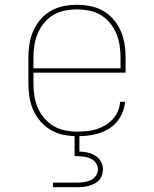

<svg xmlns="http://www.w3.org/2000/svg" viewBox="-20 -558 640 798"><path d="M301 8Q273 8 245 2.5Q217 -3 192.5 -17Q168 -31 149 -52.5Q130 -74 118.5 -100Q107 -126 102.5 -154Q98 -182 98 -210V-320Q98 -348 102.5 -376Q107 -404 118.5 -430Q130 -456 148.5 -477.5Q167 -499 191.5 -513Q216 -527 244 -532.5Q272 -538 300 -538Q328 -538 356 -532.5Q384 -527 408.5 -513Q433 -499 451.5 -477.5Q470 -456 481.5 -430Q493 -404 497.5 -376Q502 -348 502 -320V-256H119V-210Q119 -184 123 -159Q127 -134 137 -110.5Q147 -87 164 -67Q181 -47 203 -34Q225 -21 250.5 -16Q276 -11 301 -11Q321 -11 341.5 -13Q362 -15 381 -21Q400 -27 417.5 -37.5Q435 -48 448.5 -62.5Q462 -77 470 -96Q478 -115 479 -135H500Q498 -113 489.5 -91.5Q481 -70 466.5 -52.5Q452 -35 432.5 -23Q413 -11 391 -4Q369 3 346.5 5.5Q324 8 301 8ZM119 -274H481V-320Q481 -345 477 -370.5Q473 -396 463 -419.5Q453 -443 436.5 -463Q420 -483 398 -496Q376 -509 350.5 -514Q325 -519 300 -519Q275 -519 249.5 -514Q224 -509 202 -496Q180 -483 163.5 -463Q147 -443 137 -419.5Q127 -396 123 -370.5Q119 -345 119 -320ZM200 220V201H300Q314 201 328.5 199Q343 197 356.5 191Q370 185 378.5 172.5Q387 160 387 146Q387 132 378.5 119.5Q370 107 356.5 101Q343 95 328.5 93Q314 91 300 91H290V0H310V72Q327 72 344 76Q361 80 376 89Q391 98 399.5 113.5Q408 129 408 146Q408 158 404 170Q400 182 391.5 191Q383 200 372 205.5Q361 211 349 214.5Q337 218 324.5 219Q312 220 300 220Z"/></svg>

Font: Iosevka Curly Slab ThEx
Style: Regular
Weight: 100
Width: 7
Monospace: yes
Designer: Belleve Invis
Foundry: Belleve Invis
Version: Version 11.1.0; ttfautohint (v1.8.3)